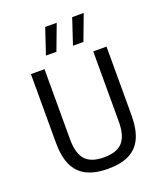

<svg xmlns="http://www.w3.org/2000/svg" viewBox="-147 -898 853 1002"><g transform="rotate(-20 279.5 -397.0)"><path d="M280.3 7.3Q208 7.3 161.3 -16.4Q114.6 -40.1 92 -89Q69.5 -138 69.5 -214.1V-595H144.9V-204.8Q144.9 -127.7 176.8 -91.9Q208.7 -56.2 280.2 -56.2Q352.3 -56.2 383.9 -91.9Q415.6 -127.7 415.6 -204.8V-595H489.3V-214.1Q489.3 -138 467.2 -89Q445.1 -40.1 398.8 -16.4Q352.6 7.3 280.3 7.3ZM326.2 -659.1 373.5 -800.8H437.5L384.3 -659.1ZM176.2 -659.1 223.6 -800.8H287.5L234.4 -659.1Z"/></g></svg>

Font: Encode Sans SC Condensed Thin
Style: Regular
Weight: 100
Width: 3
Designer: Multiple Designers
Foundry: Impallari Type
Version: Version 3.002